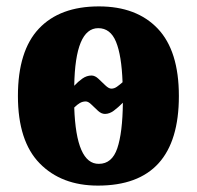

<svg xmlns="http://www.w3.org/2000/svg" viewBox="-20 -570 616 600"><path d="M286 10Q172 10 104 -59.5Q36 -129 36 -270Q36 -411 101.5 -480.5Q167 -550 289 -550Q407 -550 473 -480.5Q539 -411 539 -270Q539 10 286 10ZM328 -293Q337 -293 345.5 -299Q354 -305 363 -313Q360 -397 342.5 -439.5Q325 -482 287 -482Q215 -482 212 -302Q224 -315 237.5 -324.5Q251 -334 266 -334Q277 -334 288 -323.5Q299 -313 309.5 -303Q320 -293 328 -293ZM289 -58Q330 -58 346.5 -106.5Q363 -155 364 -249Q349 -234 335.5 -224Q322 -214 308 -214Q297 -214 286.5 -223.5Q276 -233 266 -243Q256 -253 248 -253Q238 -253 229.5 -248Q221 -243 212 -234Q218 -57 289 -58Z"/></svg>

Font: Noto Serif Condensed Black
Style: Regular
Weight: 900
Width: 3
Designer: Monotype Design Team
Foundry: Monotype Imaging Inc.
Version: Version 2.015; ttfautohint (v1.8.4.7-5d5b)